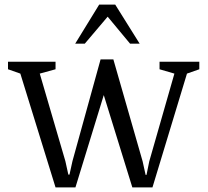

<svg xmlns="http://www.w3.org/2000/svg" viewBox="-20 -810 909 840"><path d="M266 -105 154 -488 223 -507V-540H15V-507L69 -488L223 10H310L434 -394L559 10H647L798 -488L852 -507V-540H678V-507L743 -488L633 -104L621 -45H617L604 -104L476 -550H420L297 -105L284 -46H279ZM591 -619 484 -790H414L309 -619H351L451 -737L549 -619Z"/></svg>

Font: GradeGX
Style: Regular
Weight: 100
Width: 1
Designer: Adam Twardoch
Foundry: Adam Twardoch
Version: Version 2.002; DEVELOPMENT